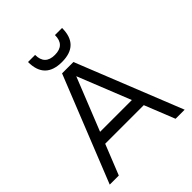

<svg xmlns="http://www.w3.org/2000/svg" viewBox="-238 -1024 1168 1168"><g transform="rotate(-45 346.5 -439.5)"><path d="M24.4 0 297.9 -683.6H395.5L668.9 0H590.8L512.7 -195.3H180.7L102.5 0ZM210 -268.6H483.4L346.7 -610.4ZM200.2 -878.9H261.2Q261.2 -793.5 346.7 -793.5Q432.1 -793.5 432.1 -878.9H493.2Q493.2 -732.4 346.7 -732.4Q200.2 -732.4 200.2 -878.9Z"/></g></svg>

Font: Sanitrixie
Style: Regular
Weight: 400
Designer: Jayvee D. Enaguas (Grand Chaos)
Version: Version 1.1 - 6/9/2013